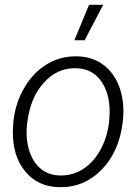

<svg xmlns="http://www.w3.org/2000/svg" viewBox="-20 -774 588 804"><path d="M36.6 -269Q45.4 -345.7 83.5 -409.4Q121.6 -473.1 178.5 -506.3Q235.4 -539.6 301.8 -538.1Q367.2 -537.1 413.3 -502.2Q459.5 -467.3 480.7 -407Q502 -346.7 495.1 -273.4L494.1 -264.2Q479.5 -139.2 405.5 -63.5Q331.5 12.2 228 9.8Q139.2 8.3 85.9 -55.7Q32.7 -119.6 33.7 -224.6L35.2 -252.4ZM93.3 -252.4Q86.9 -194.3 101.8 -145.3Q116.7 -96.2 149.4 -68.4Q182.1 -40.5 231 -39.1Q283.7 -38.1 327.4 -65.9Q371.1 -93.8 399.4 -144.5Q427.7 -195.3 436 -256.8L437.5 -272.9Q446.3 -367.2 408.4 -427Q370.6 -486.8 298.8 -488.3Q220.7 -490.7 163.8 -428Q106.9 -365.2 94.2 -261.2ZM353 -753.9H412.1L334.5 -605.5H291.5Z"/></svg>

Font: RobotoInd Light
Style: Italic
Weight: 300
Italic angle: -12°
Designer: Google
Version: Version 2.001151; 2014